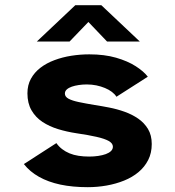

<svg xmlns="http://www.w3.org/2000/svg" viewBox="-20 -726 690 756"><path d="M325.5 11Q265.5 11 217.5 0.8Q169.5 -9.5 133.5 -29.8Q97.5 -50 74 -80L202 -162.5Q211.5 -149 224.5 -139Q237.5 -129 253.8 -122.2Q270 -115.5 289.5 -112.5Q309 -109.5 331 -109.5Q349.5 -109.5 366.5 -112Q383.5 -114.5 396.5 -119.2Q409.5 -124 417 -131.2Q424.5 -138.5 424.5 -148.5Q424.5 -161.5 408.2 -170.8Q392 -180 360 -187.2Q328 -194.5 280 -201.5Q243.5 -207 209 -217.5Q174.5 -228 147.2 -246Q120 -264 104 -291.8Q88 -319.5 88 -358.5Q88 -391 101.8 -416Q115.5 -441 139.2 -459.2Q163 -477.5 194.5 -489.2Q226 -501 261 -506.5Q296 -512 331.5 -512Q391 -512 437 -498.8Q483 -485.5 514.5 -465.2Q546 -445 562 -424L438.5 -345Q432 -355.5 420.5 -364.2Q409 -373 393.2 -379.5Q377.5 -386 359.5 -389.8Q341.5 -393.5 321.5 -393.5Q305.5 -393.5 290.2 -391.2Q275 -389 262.8 -384.8Q250.5 -380.5 243 -373.8Q235.5 -367 235.5 -357.5Q235.5 -345 250 -337.2Q264.5 -329.5 290.8 -324Q317 -318.5 353 -312.5Q379.5 -308.5 410.2 -302.5Q441 -296.5 470.5 -286Q500 -275.5 524 -259Q548 -242.5 562.8 -218Q577.5 -193.5 577.5 -159Q577.5 -123.5 563.5 -96Q549.5 -68.5 525.2 -48.2Q501 -28 468.8 -15Q436.5 -2 400 4.5Q363.5 11 325.5 11ZM125 -562.5 276.5 -705.5H379L530.5 -562.5H401.5L328 -639.5L254 -562.5Z"/></svg>

Font: Trispace Thin
Style: Bold
Weight: 700
Version: Version 1.210